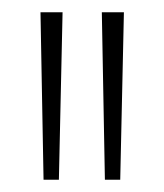

<svg xmlns="http://www.w3.org/2000/svg" viewBox="-20 -720 268 313"><path d="M51 -427 46 -700H82L76 -427ZM151 -427 146 -700H182L176 -427Z"/></svg>

Font: Georama Condensed ExtraLight
Style: Regular
Weight: 200
Width: 3
Designer: Jean-Baptiste Levee
Foundry: Production Type
Version: Version 1.000